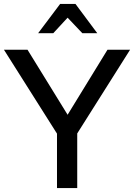

<svg xmlns="http://www.w3.org/2000/svg" viewBox="-23 -957 682 977"><path d="M370 -278 639 -704H524L321 -373L117 -704H-3L267 -277V0H370ZM361 -937H283L171 -788H248L321 -867L396 -788H472Z"/></svg>

Font: Geom
Style: Regular
Weight: 400
Version: Version 1.102